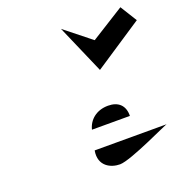

<svg xmlns="http://www.w3.org/2000/svg" viewBox="-179 -1422 1341 1394"><g transform="rotate(-20 491.5 -725.5)"><path d="M444 -1261 608 -884 983 -1132 903 -1261 646 -1100ZM930 -348C934 -357 597 -190 511 -190C443 -190 351 -230 372 -348ZM405 -496C422 -566 482 -620 574 -620C652 -620 700 -577 698 -496Z"/></g></svg>

Font: Hussar Dziwak
Style: Kur
Weight: 400
Version: Version 1.022